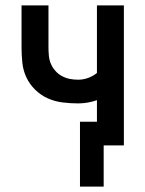

<svg xmlns="http://www.w3.org/2000/svg" viewBox="-20 -540 540 713"><path d="M365 153H277V-88H340V-168Q323 -162 305.5 -159Q288 -156 270 -156Q242 -156 213 -159.5Q184 -163 158 -174.5Q132 -186 111 -206.5Q90 -227 78 -252.5Q66 -278 63 -307Q60 -336 60 -364V-520H160V-364Q160 -349 161.5 -333Q163 -317 169 -303Q175 -289 185.5 -277Q196 -265 210 -257.5Q224 -250 239 -247Q254 -244 270 -244Q289 -244 307 -250.5Q325 -257 340 -269V-520H440V0H365Z"/></svg>

Font: Iosevka Term Curly Semibold
Style: Regular
Weight: 600
Designer: Belleve Invis
Foundry: Belleve Invis
Version: Version 32.3.0